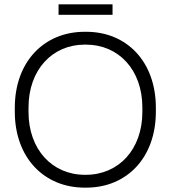

<svg xmlns="http://www.w3.org/2000/svg" viewBox="-20 -854 785 882"><path d="M249 -786H497V-834H249ZM48 -341C48 -130 182 8 369 8H376C563 8 696 -130 696 -341V-359C696 -570 563 -708 376 -708H369C182 -708 48 -570 48 -359ZM111 -340V-360C111 -533 220 -649 369 -649H375C525 -649 634 -533 634 -360V-340C634 -167 525 -51 374 -51H370C220 -51 111 -167 111 -340Z"/></svg>

Font: Fixel Text Light
Style: Regular
Weight: 300
Width: 4
Designer: AlfaBravo + MacPaw
Foundry: Kyrylo Tkachov, Marchela Mozhyna, Serhii Makarenko, Maria Weinstein, Zakhar Kryvoshyya
Version: Version 1.211